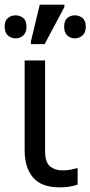

<svg xmlns="http://www.w3.org/2000/svg" viewBox="-24 -796 389 826"><path d="M233 10Q154 10 118 -32.5Q82 -75 82 -150V-536H170V-147Q170 -98 191 -80.5Q212 -63 244 -63Q264 -63 279.5 -66Q295 -69 310 -73V-2Q297 3 278 6.5Q259 10 233 10ZM109 -606V-618L147 -776H253V-766L168 -606ZM43 -631Q24 -631 10 -643.5Q-4 -656 -4 -681Q-4 -707 10 -718.5Q24 -730 43 -730Q62 -730 76 -718.5Q90 -707 90 -681Q90 -656 76 -643.5Q62 -631 43 -631ZM298 -631Q279 -631 265.5 -643.5Q252 -656 252 -681Q252 -707 265.5 -718.5Q279 -730 298 -730Q317 -730 331 -718.5Q345 -707 345 -681Q345 -656 331 -643.5Q317 -631 298 -631Z"/></svg>

Font: Noto Sans Historical
Style: Regular
Weight: 400
Designer: Monotype Design Team
Foundry: Monotype Imaging Inc.
Version: Version 2.013; ttfautohint (v1.8.4.7-5d5b)